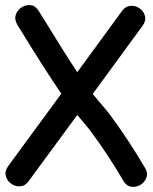

<svg xmlns="http://www.w3.org/2000/svg" viewBox="-20 -736 606 758"><path d="M94 -22 285 -282 291 -275Q325 -235 335 -222Q407 -125 466 -24Q478 -2 497.5 1Q517 4 534 -6Q551 -16 558 -34.5Q565 -53 552 -74Q492 -177 415 -282Q400 -302 366 -341L346 -365L542 -633Q557 -653 552.5 -672Q548 -691 532 -702.5Q516 -714 496 -713Q476 -712 462 -693L285 -451Q239 -520 134 -691Q121 -713 102 -715.5Q83 -718 66 -707.5Q49 -697 42.5 -678.5Q36 -660 48 -639Q153 -467 222 -366L12 -80Q-2 -60 3 -41Q8 -22 24.5 -10.5Q41 1 60.5 -0.5Q80 -2 94 -22Z"/></svg>

Font: Balsamiq Sans
Style: Regular
Weight: 400
Designer: Michael Angeles
Foundry: Balsamiq SRL
Version: Version 1.020; ttfautohint (v1.8.4.7-5d5b);gftools[0.9.26]